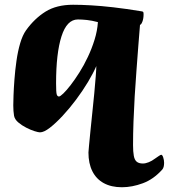

<svg xmlns="http://www.w3.org/2000/svg" viewBox="-20 -544 711 808"><path d="M493.2 244Q448.4 244 416.7 226.7Q385.1 209.4 368.7 176.6Q352.2 143.7 352.2 97.8Q352.2 94.3 354.5 70.2Q356.7 46.1 360.4 9.1Q364 -27.8 368.5 -69.9Q373 -112 376.8 -151.9Q380.5 -191.8 382.9 -222.6Q385.3 -253.4 385.3 -265.9Q372.3 -235.7 349.9 -198.4Q327.5 -161.1 299.7 -124Q271.8 -86.8 243 -56Q214.2 -25.2 189.5 -6.1Q164.8 13 148 13Q141.8 13 125.6 8Q109.4 3 90.5 -6.7Q71.5 -16.3 56.7 -29Q41.9 -41.7 39.1 -57Q35.9 -76.3 35.9 -100.8Q35.9 -113.2 36.9 -142.5Q37.9 -171.8 40.8 -209.8Q43.6 -247.8 49.3 -287.8Q54.9 -327.8 64.9 -361.9Q74.9 -396 89.9 -417Q125.4 -466.2 171.6 -495.1Q217.9 -524 287.5 -524Q321.4 -524 362.8 -521.6Q404.1 -519.3 456.9 -513.3Q509.7 -507.3 577.9 -496Q581.2 -495.2 582.7 -493.5Q584.2 -491.7 584.2 -484Q584.2 -465.7 579.1 -452.6Q573.9 -439.6 569.2 -439.6Q565.7 -398.6 562 -349.8Q558.4 -301 554.3 -247.6Q550.2 -194.3 546.9 -139.6Q543.7 -85 541.8 -32.8Q539.9 19.3 539.9 66.7Q539.9 94.3 543.1 111.6Q546.2 128.9 555.3 136.5Q564.4 144.1 581.2 144.1Q592.4 144.1 606.1 138.6Q619.9 133 631.8 123.8Q640 118.1 648 112.7Q656 107.3 658.3 107.3Q663.3 107.3 666.9 118.6Q670.6 129.9 670.6 141.2Q670.6 160.2 663.3 169Q626.4 210.5 581.1 227.2Q535.8 244 493.2 244ZM228.2 -137.9Q233.2 -137.9 246.5 -150.6Q259.8 -163.3 277.5 -186.2Q295.2 -209.1 314.2 -239.2Q333.2 -269.2 349.8 -304.5Q366.5 -339.8 378 -377.1Q389.6 -414.4 392 -450.9Q367 -457.6 345.8 -459.9Q324.6 -462.1 307.7 -462.1Q261.5 -462.1 238.8 -391.1Q216 -320.1 216 -193.2Q216 -155.4 218.7 -146.7Q221.5 -137.9 228.2 -137.9Z"/></svg>

Font: Briem Hand Thin
Style: Regular
Weight: 100
Designer: Gunnlaugur SE Briem, Eben Sorkin
Foundry: Sorkin Type Co.
Version: Version 1.003